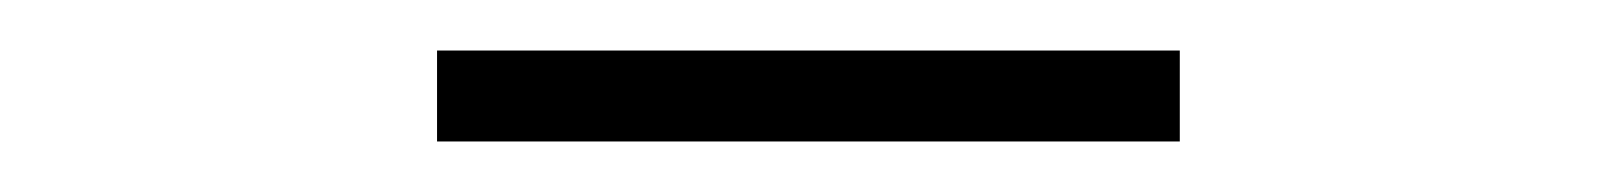

<svg xmlns="http://www.w3.org/2000/svg" viewBox="-20 -704 640 76"><path d="M153 -684H447V-648H153Z"/></svg>

Font: Idrija Light
Style: Regular
Weight: 300
Designer: Julieta Ulanovsky
Foundry: Julieta Ulanovsky
Version: Version 7.200